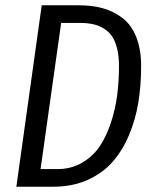

<svg xmlns="http://www.w3.org/2000/svg" viewBox="-20 -708 583 728"><path d="M277.8 -688Q329.6 -688 370.6 -676.5Q411.6 -665 445.1 -639.2Q478.5 -613.3 496.8 -567.1Q515.1 -521 515.1 -457Q515.1 -383.8 504.4 -318.6Q493.7 -253.4 468.5 -194.3Q443.4 -135.3 405.5 -92.8Q367.7 -50.3 310.5 -25.1Q253.4 0 182.1 0H42L138.2 -688ZM282.2 -621.1H211.9L133.8 -66.9H198.2Q249.5 -66.9 290.5 -90.6Q331.5 -114.3 357.4 -152.3Q383.3 -190.4 400.4 -242.4Q417.5 -294.4 424.3 -347.4Q431.2 -400.4 431.2 -457Q431.2 -495.6 423.8 -524.7Q416.5 -553.7 403.8 -571.8Q391.1 -589.8 371.6 -601.1Q352.1 -612.3 330.8 -616.7Q309.6 -621.1 282.2 -621.1Z"/></svg>

Font: Fira Sans Compressed Book
Style: Italic
Weight: 350
Width: 3
Italic angle: -8°
Designer: Carrois Corporate & Edenspiekermann AG
Foundry: Carrois Corporate GbR & Edenspiekermann AG
Version: Version 4.203;PS 004.203;hotconv 1.0.88;makeotf.lib2.5.64775